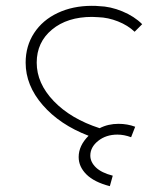

<svg xmlns="http://www.w3.org/2000/svg" viewBox="-20 -507 516 659"><path d="M387 -82Q417 -82 444 -72L430 -36Q406 -45 383 -45Q344 -45 317 -23.5Q290 -2 290 27Q290 49 309 67.5Q328 86 367 96L357 132Q303 118 276.5 91.5Q250 65 250 32Q250 -7 284 -41Q185 -79 126.5 -146.5Q68 -214 68 -292Q68 -349 97 -393.5Q126 -438 178 -462.5Q230 -487 295 -487Q311 -487 319 -486Q359 -485 400 -468Q441 -451 468 -424L442 -398Q419 -420 385 -433.5Q351 -447 317 -448L296 -449Q211 -449 158.5 -405.5Q106 -362 106 -292Q106 -221 164.5 -160Q223 -99 322 -67Q351 -82 387 -82Z"/></svg>

Font: Vibes
Style: Regular
Weight: 400
Designer: AbdElmomen Kadhim
Version: Version 1.100